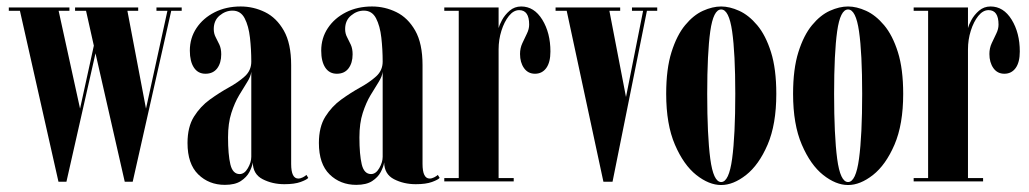

<svg xmlns="http://www.w3.org/2000/svg" viewBox="-20 -546 3099 578"><path d="M156 1 40 -513.5H6.5V-523.5H189V-513.5H156.5L221 -219L262.5 -408.5L239 -513.5H206V-523.5H396V-513.5H363.5L419.5 -219L484 -513.5H451V-523.5H527V-513.5H495.5L379.5 1H355.5L267.5 -385.5L180 1Z M657 10.5Q609 10.5 576.8 -21Q544.5 -52.5 544.5 -115.5Q544.5 -164 564 -195Q583.5 -226 612 -246.5Q640.5 -267 669 -282.8Q697.5 -298.5 717 -316.2Q736.5 -334 736.5 -360.5Q736.5 -397 732.5 -432.5Q728.5 -468 716.5 -491Q704.5 -514 680 -514Q659 -514 641.2 -499.2Q623.5 -484.5 623.5 -458.5Q623.5 -445 629.2 -434.2Q635 -423.5 640.5 -411.5Q646 -399.5 646 -382.5Q646 -356.5 633.8 -340.2Q621.5 -324 598.5 -324Q576 -324 563.8 -342.5Q551.5 -361 551.5 -393.5Q551.5 -431.5 571.5 -461.5Q591.5 -491.5 626 -509Q660.5 -526.5 704.5 -526.5Q743 -526.5 777.8 -509.5Q812.5 -492.5 834.5 -453.8Q856.5 -415 856.5 -350V-52.5Q856.5 -8.5 878 -8.5Q884.5 -8.5 891.8 -12.2Q899 -16 902.5 -19.5L908 -10.5Q903.5 -5 885 1.8Q866.5 8.5 836 8.5Q800 8.5 770.8 -6.5Q741.5 -21.5 741 -57Q739 -44 730.8 -28.2Q722.5 -12.5 705 -1Q687.5 10.5 657 10.5ZM701.5 -22Q716 -22 726.2 -39.8Q736.5 -57.5 736.5 -74V-330Q735 -316 724.2 -299Q713.5 -282 700 -259.5Q686.5 -237 676.5 -206Q666.5 -175 666.5 -132.5Q666.5 -80.5 673.5 -51.2Q680.5 -22 701.5 -22Z M1052.5 10.5Q1004.5 10.5 972.2 -21Q940 -52.5 940 -115.5Q940 -164 959.5 -195Q979 -226 1007.5 -246.5Q1036 -267 1064.5 -282.8Q1093 -298.5 1112.5 -316.2Q1132 -334 1132 -360.5Q1132 -397 1128 -432.5Q1124 -468 1112 -491Q1100 -514 1075.5 -514Q1054.5 -514 1036.8 -499.2Q1019 -484.5 1019 -458.5Q1019 -445 1024.8 -434.2Q1030.5 -423.5 1036 -411.5Q1041.5 -399.5 1041.5 -382.5Q1041.5 -356.5 1029.2 -340.2Q1017 -324 994 -324Q971.5 -324 959.2 -342.5Q947 -361 947 -393.5Q947 -431.5 967 -461.5Q987 -491.5 1021.5 -509Q1056 -526.5 1100 -526.5Q1138.5 -526.5 1173.2 -509.5Q1208 -492.5 1230 -453.8Q1252 -415 1252 -350V-52.5Q1252 -8.5 1273.5 -8.5Q1280 -8.5 1287.2 -12.2Q1294.5 -16 1298 -19.5L1303.5 -10.5Q1299 -5 1280.5 1.8Q1262 8.5 1231.5 8.5Q1195.5 8.5 1166.2 -6.5Q1137 -21.5 1136.5 -57Q1134.5 -44 1126.2 -28.2Q1118 -12.5 1100.5 -1Q1083 10.5 1052.5 10.5ZM1097 -22Q1111.5 -22 1121.8 -39.8Q1132 -57.5 1132 -74V-330Q1130.5 -316 1119.8 -299Q1109 -282 1095.5 -259.5Q1082 -237 1072 -206Q1062 -175 1062 -132.5Q1062 -80.5 1069 -51.2Q1076 -22 1097 -22Z M1317.5 0V-10H1361V-513.5H1317.5V-523.5H1481V-461.5Q1483 -470 1491.2 -485.5Q1499.5 -501 1514.2 -513.8Q1529 -526.5 1549 -526.5Q1588 -526.5 1612.5 -486.8Q1637 -447 1637 -391Q1637 -358.5 1624.5 -341.2Q1612 -324 1590.5 -324Q1569.5 -324 1557.5 -341Q1545.5 -358 1545.5 -383.5Q1545.5 -401 1552.5 -416Q1559.5 -431 1566.2 -444.8Q1573 -458.5 1573 -472Q1573 -515.5 1543 -515.5Q1526 -515.5 1512 -498Q1498 -480.5 1489.5 -453.5Q1481 -426.5 1481 -397.5V-10H1526.5V0Z M1796.5 1 1686 -513.5H1652.5V-523.5H1847V-513.5H1814.5L1864.5 -254L1916 -513.5H1882.5V-523.5H1958.5V-513.5H1927.5L1824 1Z M2151 11Q2114.5 11 2076.2 -19.2Q2038 -49.5 2011.8 -110.5Q1985.5 -171.5 1985.5 -263.5Q1985.5 -338.5 2001.5 -389.2Q2017.5 -440 2042.5 -470.2Q2067.5 -500.5 2096.2 -513.5Q2125 -526.5 2151 -526.5Q2176.5 -526.5 2205.2 -513.5Q2234 -500.5 2259.5 -470.2Q2285 -440 2301 -389.2Q2317 -338.5 2317 -263.5Q2317 -171.5 2290.8 -110.5Q2264.5 -49.5 2226 -19.2Q2187.5 11 2151 11ZM2151 2Q2174.5 2 2184 -68.2Q2193.5 -138.5 2193.5 -263.5Q2193.5 -386 2184 -451.8Q2174.5 -517.5 2151 -517.5Q2127.5 -517.5 2118.2 -451.8Q2109 -386 2109 -263.5Q2109 -138.5 2118.2 -68.2Q2127.5 2 2151 2Z M2533 11Q2496.5 11 2458.2 -19.2Q2420 -49.5 2393.8 -110.5Q2367.5 -171.5 2367.5 -263.5Q2367.5 -338.5 2383.5 -389.2Q2399.5 -440 2424.5 -470.2Q2449.5 -500.5 2478.2 -513.5Q2507 -526.5 2533 -526.5Q2558.5 -526.5 2587.2 -513.5Q2616 -500.5 2641.5 -470.2Q2667 -440 2683 -389.2Q2699 -338.5 2699 -263.5Q2699 -171.5 2672.8 -110.5Q2646.5 -49.5 2608 -19.2Q2569.5 11 2533 11ZM2533 2Q2556.5 2 2566 -68.2Q2575.5 -138.5 2575.5 -263.5Q2575.5 -386 2566 -451.8Q2556.5 -517.5 2533 -517.5Q2509.5 -517.5 2500.2 -451.8Q2491 -386 2491 -263.5Q2491 -138.5 2500.2 -68.2Q2509.5 2 2533 2Z M2730.5 0V-10H2774V-513.5H2730.5V-523.5H2894V-461.5Q2896 -470 2904.2 -485.5Q2912.5 -501 2927.2 -513.8Q2942 -526.5 2962 -526.5Q3001 -526.5 3025.5 -486.8Q3050 -447 3050 -391Q3050 -358.5 3037.5 -341.2Q3025 -324 3003.5 -324Q2982.5 -324 2970.5 -341Q2958.5 -358 2958.5 -383.5Q2958.5 -401 2965.5 -416Q2972.5 -431 2979.2 -444.8Q2986 -458.5 2986 -472Q2986 -515.5 2956 -515.5Q2939 -515.5 2925 -498Q2911 -480.5 2902.5 -453.5Q2894 -426.5 2894 -397.5V-10H2939.5V0Z"/></svg>

Font: Imbue 100pt
Style: Bold
Weight: 700
Designer: Tyler Finck
Foundry: Etcetera Type Company
Version: Version 1.102; ttfautohint (v1.8.3)